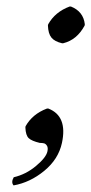

<svg xmlns="http://www.w3.org/2000/svg" viewBox="-20 -434 279 587"><path d="M126.5 -356 127.4 -359.9Q148.4 -397.5 192.9 -414.1H196.8Q234.9 -398.9 239.3 -359.9L238.8 -356Q215.3 -312 173.3 -301.8H169.4Q147 -307.1 137.2 -319.1Q127.4 -331.1 126.5 -356ZM57.6 -43.9 58.1 -47.9Q79.1 -85.4 123.5 -102.1H127.9Q187 -79.1 169.4 2.9Q158.7 52.7 115.2 88.4Q71.8 124 21.5 132.8Q13.2 123.5 22 107.9Q59.6 99.1 90.3 73.2Q121.1 47.4 125 28.8Q127.4 17.6 123.5 11.5Q119.6 5.4 114.5 4.2Q109.4 2.9 101.6 2.9Q77.1 -2.9 67.9 -11.5Q58.6 -20 57.6 -43.9Z"/></svg>

Font: Linux Biolinum O
Style: Italic
Weight: 400
Italic angle: -12°
Designer: Philipp H. Poll
Foundry: Philipp H. Poll
Version: Version 1.1.3